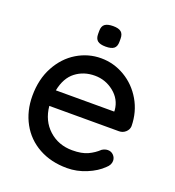

<svg xmlns="http://www.w3.org/2000/svg" viewBox="-130 -801 829 912"><g transform="rotate(20 285.0 -344.5)"><path d="M483 -239H131Q138 -166 186.5 -122Q235 -78 305 -78Q353 -78 383 -92Q413 -106 436 -128Q451 -137 465 -137Q482 -137 493.5 -125Q505 -113 505 -97Q505 -76 485 -59Q456 -30 408 -10Q360 10 310 10Q229 10 167.5 -24Q106 -58 72.5 -119Q39 -180 39 -257Q39 -341 73.5 -404.5Q108 -468 164.5 -502Q221 -536 286 -536Q350 -536 406 -503Q462 -470 496 -412Q530 -354 531 -282Q530 -264 516 -251.5Q502 -239 483 -239ZM135 -319H430V-327Q425 -380 382.5 -414Q340 -448 286 -448Q230 -448 189 -416.5Q148 -385 135 -319ZM232 -639V-655Q232 -679 245.5 -689Q259 -699 287 -699Q315 -699 327.5 -688.5Q340 -678 340 -655V-639Q340 -615 327 -605Q314 -595 286 -595Q257 -595 244.5 -605.5Q232 -616 232 -639Z"/></g></svg>

Font: Quicksand Medium
Style: Regular
Weight: 500
Designer: Andrew Paglinawan
Foundry: Andrew Paglinawan
Version: Version 3.000